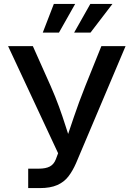

<svg xmlns="http://www.w3.org/2000/svg" viewBox="-20 -964 685 984"><path d="M124.5 0V-99.6H178.2Q214.8 -99.6 235.6 -110.8Q256.3 -122.1 266.1 -147.5L277.8 -178.7L21.5 -727.5H148.4L239.3 -523.9Q264.2 -467.3 282.5 -417Q300.8 -366.7 315.4 -320.3Q330.1 -273.9 345.2 -228H312.5Q334 -291 358.4 -363.8Q382.8 -436.5 417.5 -523.9L499.5 -727.5H623.5L369.6 -127.4Q352.5 -88.4 330.6 -59.8Q308.6 -31.2 273.4 -15.6Q238.3 0 183.6 0ZM282.2 -796.9H199.2L255.9 -943.8H365.2ZM443.8 -796.9H359.9L442.9 -943.8H556.2Z"/></svg>

Font: V-Inter
Style: Medium-500
Weight: 500
Designer: Rasmus Andersson
Foundry: rsms
Version: Version 4.000;git-4146feb